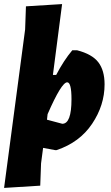

<svg xmlns="http://www.w3.org/2000/svg" viewBox="-30 -724 541 940"><path d="M347 -478Q421 -459 451.5 -419Q482 -379 482 -311Q482 -209 421 -118Q360 -27 247 11H240L181 0L171 76L167 185L-10 196L93 -580L97 -693L274 -704L229 -357H245Q282 -428 324 -478ZM299 -321Q271 -321 203 -165L200 -138L275 -118Q320 -118 320 -238Q320 -321 299 -321Z"/></svg>

Font: Alegreya Sans Black
Style: Italic
Weight: 900
Italic angle: -7°
Designer: Juan Pablo del Peral
Foundry: Huerta Tipografica
Version: Version 2.007